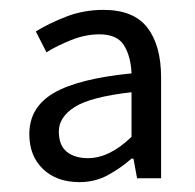

<svg xmlns="http://www.w3.org/2000/svg" viewBox="-20 -767 394 387"><path d="M140.1 -399.9Q94.2 -399.9 66.7 -426.3Q39.1 -452.6 39.1 -496.6Q39.1 -550.8 88.4 -579.6Q137.7 -608.4 245.1 -619.1Q243.7 -653.3 230 -675.5Q216.3 -697.8 180.2 -697.8Q152.3 -697.8 123.5 -686.3Q94.7 -674.8 73.7 -661.6L52.2 -703.6Q77.1 -719.2 112.8 -733.2Q148.4 -747.1 188.5 -747.1Q249.5 -747.1 277.1 -711.2Q304.7 -675.3 304.7 -610.8V-407.7H256.3L249 -447.3H245.1Q224.1 -428.7 198 -414.3Q171.9 -399.9 140.1 -399.9ZM157.2 -448.2Q200.7 -448.2 245.1 -491.2V-581.1Q163.1 -571.8 130.9 -551.5Q98.6 -531.2 98.6 -502Q98.6 -474.1 114.5 -461.2Q130.4 -448.2 157.2 -448.2Z"/></svg>

Font: Akatab
Style: Regular
Weight: 400
Designer: SIL Global
Foundry: SIL Global
Version: Version 4.100